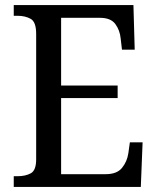

<svg xmlns="http://www.w3.org/2000/svg" viewBox="-20 -734 618 754"><path d="M34 0V-42H49Q80 -42 101 -53.5Q122 -65 122 -108V-601Q122 -648 100.5 -660Q79 -672 49 -672H34V-714H504L509 -539H459L454 -582Q451 -615 433 -639.5Q415 -664 373 -664H220V-398H442V-349H220V-50H395Q439 -50 459 -74.5Q479 -99 484 -132L490 -175H540L533 0Z"/></svg>

Font: Noto Serif Tamil SemiCondensed
Style: Regular
Weight: 400
Width: 4
Designer: Indian Type Foundry, Tom Grace, and the Monotype Design Team
Foundry: Monotype Imaging Inc.
Version: Version 2.004; ttfautohint (v1.8.4.7-5d5b)